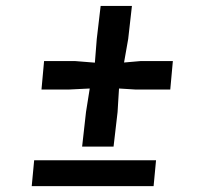

<svg xmlns="http://www.w3.org/2000/svg" viewBox="-20 -633 689 653"><path d="M272.5 -252 285.2 -332 216.3 -328.6H121.1L129.9 -425.3H235.4L302.7 -419.9L309.1 -500.5L322.3 -612.8H428.7L416 -500.5L401.9 -420.4L458 -425.3H567.9L559.1 -328.6H439.5L384.8 -332Q383.8 -311.5 382.3 -292Q380.9 -272.5 379.9 -252L366.2 -134.3H259.3ZM96.2 -87.9H510.7L502.4 0H87.9Z"/></svg>

Font: Merriweather
Style: Heavy Italic
Weight: 900
Italic angle: -7°
Designer: Eben Sorkin
Foundry: Eben Sorkin
Version: Version 1.001